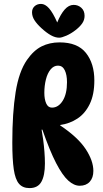

<svg xmlns="http://www.w3.org/2000/svg" viewBox="-20 -956 525 983"><path d="M131 7Q96 7 77 -15.5Q58 -38 50.5 -89Q43 -140 43 -226Q43 -378 60 -484Q77 -590 118 -649Q152 -698 193 -718.5Q234 -739 285 -739Q377 -739 420 -685Q463 -631 463 -544Q463 -472 439.5 -423.5Q416 -375 376.5 -349Q337 -323 288 -316V-314Q379 -253 418.5 -193Q458 -133 458 -81Q458 -46 439.5 -25.5Q421 -5 388 -5Q359 -5 329.5 -31.5Q300 -58 267.5 -120.5Q235 -183 197 -292H193Q197 -271 201 -241Q205 -211 207.5 -179Q210 -147 210 -119Q210 -58 192 -25.5Q174 7 131 7ZM246 -405Q279 -405 301 -440Q323 -475 323 -535Q323 -573 311.5 -596.5Q300 -620 277 -620Q255 -620 239 -600.5Q223 -581 215 -549Q207 -517 207 -481Q207 -448 216.5 -426.5Q226 -405 246 -405ZM283 -763Q263 -763 240.5 -775.5Q218 -788 192 -812Q169 -833 156.5 -852.5Q144 -872 144 -893Q144 -912 157 -924Q170 -936 190 -936Q211 -936 231 -913.5Q251 -891 273 -841Q290 -883 311 -907Q332 -931 357 -931Q380 -931 396.5 -916Q413 -901 413 -875Q413 -854 401 -836.5Q389 -819 367 -802Q344 -784 320 -773.5Q296 -763 283 -763Z"/></svg>

Font: DynaPuff Condensed Medium
Style: Regular
Weight: 500
Width: 3
Designer: Toshi Omagari, Jennifer Daniel
Foundry: Google Fonts
Version: Version 2.000; ttfautohint (v1.8.4.7-5d5b)